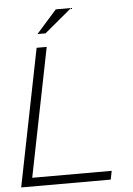

<svg xmlns="http://www.w3.org/2000/svg" viewBox="-59 -928 676 973"><g transform="rotate(-5 279.0 -442.0)"><path d="M199.7 -698.2 68.8 -43.9H473.1L464.4 0H8.8L148.4 -698.2ZM262.2 -883.8H339.8L199.7 -767.1H158.7Z"/></g></svg>

Font: Sansation Light
Style: Light Italic
Weight: 300
Designer: Bernd Montag
Version: Version 1.301